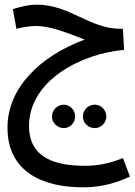

<svg xmlns="http://www.w3.org/2000/svg" viewBox="-20 -529 575 820"><path d="M334 271C387 271 456 263 535 225L505 146C443 171 394 179 343 179C225 179 104 151 104 9C104 -184 325 -300 510 -316L505 -406H493C364 -406 277 -509 138 -509C101 -509 63 -499 35 -490L50 -406C74 -412 105 -418 134 -418C199 -418 278 -384 342 -360C152 -290 12 -154 12 16C12 206 164 271 334 271ZM385 18C412 18 434 -5 434 -31C434 -59 412 -82 385 -82C356 -82 334 -59 334 -31C334 -5 356 18 385 18ZM253 18C279 18 301 -5 301 -31C301 -59 279 -82 253 -82C224 -82 202 -59 202 -31C202 -5 224 18 253 18Z"/></svg>

Font: Noto Sans Arabic UI XCn Md
Style: Regular
Weight: 500
Width: 2
Designer: Monotype Design Team, Nadine Chahine and Nizar Qandah
Foundry: Monotype Imaging Inc.
Version: Version 2.010